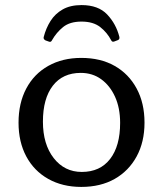

<svg xmlns="http://www.w3.org/2000/svg" viewBox="-20 -728 642 756"><path d="M301 -708Q367 -708 402 -671Q437 -634 450 -583Q452 -573 444 -570L431 -565Q422 -561 418 -569Q402 -600 374.5 -621.5Q347 -643 301 -643Q255 -643 228.5 -621.5Q202 -600 185 -570Q181 -561 173 -564L159 -569Q150 -574 152 -582Q161 -617 179 -645.5Q197 -674 227 -691Q257 -708 301 -708ZM300 8Q226 8 170 -23.5Q114 -55 83.5 -112Q53 -169 53 -245Q53 -322 83.5 -379.5Q114 -437 170 -468.5Q226 -500 300 -500Q376 -500 431.5 -468.5Q487 -437 518 -379.5Q549 -322 549 -245Q549 -169 518 -112Q487 -55 431.5 -23.5Q376 8 300 8ZM302 -51Q374 -51 413.5 -102Q453 -153 453 -244Q453 -303 433 -347Q413 -391 378.5 -416Q344 -441 298 -441Q227 -441 188 -390.5Q149 -340 149 -249Q149 -160 191.5 -105.5Q234 -51 302 -51Z"/></svg>

Font: Hahmlet
Style: Regular
Weight: 400
Designer: Minjoo Ham & Mark Frömberg
Foundry: hypertype
Version: Version 1.001; ttfautohint (v1.8.3)